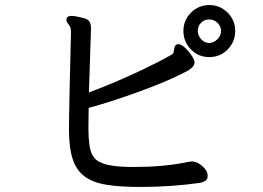

<svg xmlns="http://www.w3.org/2000/svg" viewBox="-20 -742 1040 760"><path d="M808.5 -722Q851 -722 881 -692Q911 -662 911 -619.5Q911 -577 881.5 -546.5Q852 -516 808.5 -516Q765 -516 735.5 -546.5Q706 -577 706 -619.5Q706 -662 736 -692Q766 -722 808.5 -722ZM686 -567Q698 -567 713 -552.5Q728 -538 739 -521.5Q750 -505 750 -495Q750 -477 721 -461Q619 -406 419 -341Q369 -325 331 -315Q331 -298 330.5 -280Q330 -262 330 -230.5Q330 -199 334 -167.5Q338 -136 353 -117.5Q368 -99 404.5 -90Q441 -81 508 -81Q625 -81 714 -99Q718 -100 726.5 -101.5Q735 -103 740 -103Q753 -103 767 -94.5Q781 -86 791.5 -73.5Q802 -61 802 -45.5Q802 -30 789 -24Q777 -19 770 -18Q657 -2 535 -2Q457 -2 402.5 -10.5Q348 -19 315 -43.5Q282 -68 267.5 -113Q253 -158 253 -229Q253 -267 256 -406Q259 -545 260 -575Q261 -605 261 -611Q261 -629 258 -635Q255 -641 249 -648.5Q243 -656 243 -662.5Q243 -669 245 -672Q250 -679 262 -679Q274 -679 287 -676Q300 -673 313 -670Q330 -665 335 -655Q340 -645 340 -634V-623Q340 -617 338.5 -578Q337 -539 335.5 -484.5Q334 -430 332 -376Q437 -415 550 -469Q609 -497 658 -525Q666 -529 667.5 -536.5Q669 -544 670 -552Q672 -563 681 -567H682ZM808 -572Q826 -572 840.5 -586.5Q855 -601 855 -619.5Q855 -638 841 -651.5Q827 -665 808 -665Q789 -665 776 -652Q763 -639 763 -620Q763 -601 776.5 -586.5Q790 -572 808 -572Z"/></svg>

Font: Moon Stars Kai
Style: Bold
Weight: 700
Designer: GuiWonder
Version: Version 1.101